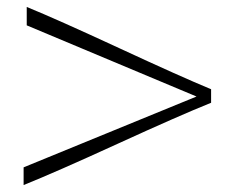

<svg xmlns="http://www.w3.org/2000/svg" viewBox="-20 -531 658 553"><path d="M57 -458V-511Q145 -475 323 -392.5Q501 -310 588 -274V-235Q496 -198 318 -116.5Q140 -35 48 2V-49L546 -253Z"/></svg>

Font: Afta sans
Style: Regular
Weight: 400
Designer: par.qink
Foundry: Oriol Esparraguera Font
Version: Version 1.000